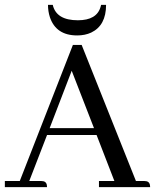

<svg xmlns="http://www.w3.org/2000/svg" viewBox="-20 -771 639 791"><path d="M598.6 0Q598.6 -21.5 583 -24.4Q578.1 -25.4 573.2 -25.4H540L316.4 -585.9H280.3L61.5 -25.4H0V0H173.8Q173.8 -21.5 158.2 -24.4Q153.3 -25.4 148.4 -25.4H100.6L173.8 -214.8H377.9L451.2 -25.4H387.7V0ZM367.2 -243.2H184.6L275.4 -479.5ZM300.8 -687.5Q378.9 -687.5 394.5 -743.2Q395.5 -747.1 396.5 -751H417Q417 -666 355.5 -636.7Q330.1 -625 297.9 -625Q210.9 -625 185.5 -700.2Q177.7 -724.6 177.7 -751H197.3Q211.9 -687.5 300.8 -687.5Z"/></svg>

Font: Abhaya Libre
Style: Regular
Weight: 400
Designer: Pushpananda Ekanayake, Sol Matas, Pathum Egodawatta
Foundry: Mooniak
Version: Version 1.050 ; ttfautohint (v1.6)